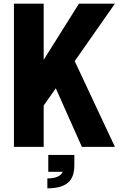

<svg xmlns="http://www.w3.org/2000/svg" viewBox="-20 -800 665 1046"><path d="M218 -780V-474L410 -780H606L387 -467L606 0H426L284 -319L218 -225V0H56V-780ZM385 44V101Q385 167 349 196.5Q313 226 238 226V172Q305 172 322 136H243V44Z"/></svg>

Font: Cooper Hewitt
Style: Bold
Weight: 711
Designer: Village Type and Design LLC
Foundry: Cooper Hewitt Smithsonian Design Museum
Version: 1.000